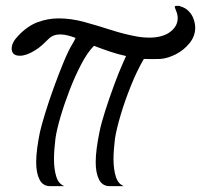

<svg xmlns="http://www.w3.org/2000/svg" viewBox="-20 -638 692 658"><path d="M152 0Q127 0 115.5 -22.5Q104 -45 104 -82Q104 -104 107.5 -130.5Q111 -157 117 -186Q122 -208 134.5 -249Q147 -290 164 -337Q181 -384 198 -425Q215 -466 228 -487Q231 -492 234 -497.5Q237 -503 239 -508Q226 -513 212.5 -516.5Q199 -520 186 -520Q163 -520 149 -507Q138 -496 126 -485Q114 -474 101 -466Q85 -456 72 -451.5Q59 -447 48 -447Q20 -447 20 -472Q20 -492 42 -515Q74 -549 109 -562Q144 -575 181 -575Q224 -575 269.5 -562.5Q315 -550 361.5 -535Q408 -520 454 -512Q474 -509 491 -509Q537 -509 563 -528.5Q589 -548 589 -576Q589 -589 583 -602Q582 -606 580.5 -609Q579 -612 579 -614Q579 -618 585 -618Q587 -618 591 -618Q595 -618 599 -616Q616 -611 627 -599.5Q638 -588 643 -574Q649 -558 649 -543Q649 -514 629.5 -490Q610 -466 582.5 -452Q555 -438 530 -436Q502 -435 473 -436Q450 -397 429 -345Q408 -293 393.5 -244Q379 -195 374 -163Q372 -145 370.5 -127.5Q369 -110 369 -93Q369 -58 377 -32.5Q385 -7 405 0H356Q331 0 319.5 -22.5Q308 -45 308 -82Q308 -104 311.5 -130.5Q315 -157 321 -186Q327 -216 341 -259.5Q355 -303 371 -346.5Q387 -390 400 -419L412 -446Q384 -452 356 -461.5Q328 -471 302 -481Q280 -459 258.5 -418Q237 -377 218.5 -329Q200 -281 187 -236.5Q174 -192 170 -163Q168 -145 166.5 -127.5Q165 -110 165 -93Q165 -58 173 -32.5Q181 -7 201 0Z"/></svg>

Font: Playball
Style: Regular
Weight: 400
Designer: Robert E. Leuschke
Foundry: Robert E. Leuschke
Version: Version 1.010